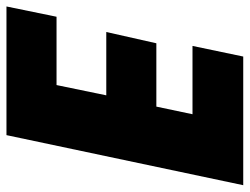

<svg xmlns="http://www.w3.org/2000/svg" viewBox="-110 -646 754 579"><g transform="rotate(90 266.5 -357.0)"><path d="M-3 0H385L536 -714H148L116 -561H322L299 -452H108L74 -301H265L234 -151H28Z"/></g></svg>

Font: Noto Sans SemiCondensed Black
Style: Italic
Weight: 900
Width: 4
Italic angle: -12°
Designer: Monotype Design Team
Foundry: Monotype Imaging Inc.
Version: Version 2.013